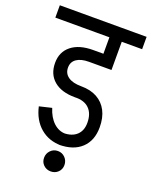

<svg xmlns="http://www.w3.org/2000/svg" viewBox="-168 -708 729 921"><g transform="rotate(20 196.5 -248.0)"><path d="M211 0Q148 0 104.5 -37Q61 -74 46 -140L109 -155Q123 -110 150 -85Q177 -60 211 -60ZM-25 -567V-630H418V-567ZM200 0V-60Q244 -60 268 -82.5Q292 -105 292 -145H355Q355 -77 314 -38.5Q273 0 200 0ZM194 -240Q125 -240 86.5 -272.5Q48 -305 48 -363H114Q114 -333 137.5 -316.5Q161 -300 204 -300ZM292 -145Q292 -192 266.5 -217Q241 -242 194 -240L204 -300Q252 -300 285.5 -281.5Q319 -263 337 -228.5Q355 -194 355 -145ZM48 -363Q48 -419 88 -451Q128 -483 199 -483V-423Q159 -423 136.5 -407.5Q114 -392 114 -363ZM199 -423V-483H314V-423ZM251 -450V-615H314V-450ZM206 134Q184 134 169 119.5Q154 105 154 83Q154 61 169 45.5Q184 30 206 30Q228 30 243 45.5Q258 61 258 83Q258 105 243 119.5Q228 134 206 134Z"/></g></svg>

Font: Akshar Light Light
Style: Regular
Weight: 300
Version: Version 1.100